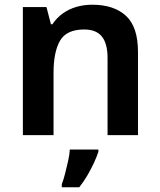

<svg xmlns="http://www.w3.org/2000/svg" viewBox="-20 -573 679 814"><path d="M371 -553Q463 -553 514 -506Q565 -459 565 -353V0H436V-327Q436 -388 412 -418Q388 -448 337 -448Q262 -448 234.5 -400.5Q207 -353 207 -264V0H77V-543H177L196 -470H202Q220 -497 245.5 -515.5Q271 -534 303 -543.5Q335 -553 371 -553ZM397 71Q390 92 378 118Q366 144 350.5 170.5Q335 197 316 221H242V208Q249 190 256 163Q263 136 269 108.5Q275 81 276 61H397Z"/></svg>

Font: Noto Sans Syriac Eastern SemiBold
Style: Regular
Weight: 600
Designer: Patrick Giasson and the Monotype Design Team
Foundry: Monotype Imaging Inc.
Version: Version 3.001